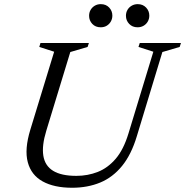

<svg xmlns="http://www.w3.org/2000/svg" viewBox="-20 -874 872 904"><path d="M198 -258.5Q176.5 -188.5 184 -141Q191.5 -93.5 230 -69.8Q268.5 -46 339.5 -46Q393 -46 440.2 -64.5Q487.5 -83 524.8 -126.5Q562 -170 585 -246L702 -630.5L632 -653L638 -671.5H832L826 -653L744.5 -629L624.5 -233.5Q598.5 -146.5 554.8 -92.8Q511 -39 451.8 -14.5Q392.5 10 319.5 10Q235 10 181 -19.8Q127 -49.5 110.8 -110.2Q94.5 -171 123 -264L235 -630.5L165 -653L170.5 -671.5H398.5L392.5 -653L311 -629ZM454 -745.5Q429.5 -745.5 414.5 -761.5Q399.5 -777.5 399.5 -799.5Q399.5 -815 406.5 -827.2Q413.5 -839.5 426 -847Q438.5 -854.5 454.5 -854.5Q479 -854.5 494 -838.5Q509 -822.5 509 -800.5Q509 -785.5 502 -773Q495 -760.5 482.8 -753Q470.5 -745.5 454 -745.5ZM627.5 -745.5Q603.5 -745.5 588.2 -761.5Q573 -777.5 573 -799.5Q573 -815 580 -827.2Q587 -839.5 599.8 -847Q612.5 -854.5 628.5 -854.5Q652.5 -854.5 667.8 -838.5Q683 -822.5 683 -800.5Q683 -785.5 676 -773Q669 -760.5 656.5 -753Q644 -745.5 627.5 -745.5Z"/></svg>

Font: Newsreader 20pt
Style: Italic
Weight: 400
Italic angle: -17°
Version: Version 1.003